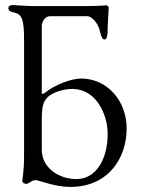

<svg xmlns="http://www.w3.org/2000/svg" viewBox="-20 -724 555 758"><path d="M34 -675C67 -668 75 -649 75 -565V-105C75 -52 68 -11 68 -9C68 -3 77 2 85 2C87 2 91 0 96 -3C103 -8 113 -13 120 -13C134 -13 195 14 257 14C408 14 480 -100 480 -217C480 -325 404 -414 300 -414C266 -414 200 -393 154 -355C150 -356 147 -353 146 -353C145 -353 145 -356 145 -366V-622C145 -638 158 -660 177 -660H324C345 -660 368 -628 373 -606C379 -580 384 -568 392 -568C404 -568 405 -591 405 -609C405 -630 409 -676 409 -694C409 -700 402 -703 399 -703C397 -703 367 -700 324 -700H114C87 -700 37 -704 31 -704C20 -704 13 -700 13 -691C13 -682 23 -677 34 -675ZM145 -132V-253C145 -306 152 -323 166 -338C188 -362 237 -373 265 -373C360 -373 405 -272 405 -195C405 -94 358 -17 282 -17C212 -17 145 -62 145 -132Z"/></svg>

Font: EB Garamond
Style: Regular
Weight: 400
Designer: Georg Duffner and Octavio Pardo
Foundry: Georg Duffner
Version: Version 1.000;PS 001.000;hotconv 1.0.88;makeotf.lib2.5.64775